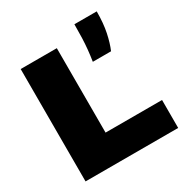

<svg xmlns="http://www.w3.org/2000/svg" viewBox="-184 -951 1048 1095"><g transform="rotate(-30 340.5 -404.0)"><path d="M65 0V-740H303V-184H675V0ZM442 -570Q448 -608.5 451.5 -643.5Q455 -678.5 456.5 -717.8Q458 -757 458 -808H605Q605 -729.5 592.5 -670.5Q580 -611.5 562 -570Z"/></g></svg>

Font: Encode Sans Expanded Black
Style: Regular
Weight: 900
Width: 7
Designer: Multiple Designers
Foundry: Impallari Type
Version: Version 3.000; ttfautohint (v1.8.3) -l 8 -r 50 -G 200 -x 14 